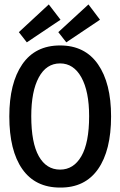

<svg xmlns="http://www.w3.org/2000/svg" viewBox="-20 -835 540 866"><path d="M251 11Q139 11 80.5 -72.5Q22 -156 22 -310Q22 -460 80.5 -545Q139 -630 251 -630Q363 -630 422 -545Q481 -460 481 -310Q481 -156 422 -72Q363 12 251 11ZM251 -70Q312 -70 347 -130.5Q382 -191 382 -311Q382 -423 347 -486Q312 -549 251 -549Q189 -549 155 -486Q121 -423 121 -311Q121 -191 155 -130.5Q189 -70 251 -70ZM279 -644 243 -690 379 -815 431 -746ZM101 -644 65 -690 200 -815 253 -746Z"/></svg>

Font: Inconsolata SemiBold
Style: Regular
Weight: 600
Monospace: yes
Designer: Raph Levien, Cyreal, Brenton Simpson
Foundry: Raph Levien, Cyreal, Google
Version: Version 3.100; ttfautohint (v1.8.4.7-5d5b)